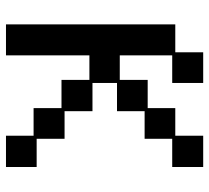

<svg xmlns="http://www.w3.org/2000/svg" viewBox="-48 -622 683 626"><g transform="rotate(90 293.0 -309.5)"><path d="M60 12V-540H151V-631H251V-530H161V-359H241V-450H333V-540H423V-631H525V-530H433V-440H343V-350H251V-270H343V-179H433V-88H525V12H423V-78H333V-169H241V-260H161V12Z"/></g></svg>

Font: Pixelify Sans
Style: Regular
Weight: 400
Designer: Stefie Justprince
Foundry: Typecalism Foundryline
Version: Version 1.000;February 13, 2025;FontCreator 15.0.0.3015 64-b